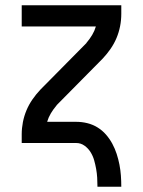

<svg xmlns="http://www.w3.org/2000/svg" viewBox="-20 -540 540 725"><path d="M348 165Q348 148 347 131Q346 114 343 97.5Q340 81 335.5 65Q331 49 322 34.5Q313 20 299 10Q285 0 268 0H62V-33Q62 -56 66.5 -79Q71 -102 80 -123.5Q89 -145 102.5 -164.5Q116 -184 132 -201L304 -375Q305 -376 306 -377Q307 -378 307 -379L308 -380Q319 -393 328 -408Q337 -423 342 -440H62V-520H438V-488Q438 -464 433.5 -441Q429 -418 420 -396.5Q411 -375 397.5 -355.5Q384 -336 368 -319L196 -145Q195 -144 194 -143Q193 -142 193 -141L192 -140Q181 -127 172 -112Q163 -97 158 -80H268Q289 -80 309.5 -75Q330 -70 348 -59Q366 -48 380 -32Q394 -16 404 2.5Q414 21 420.5 41Q427 61 431 81.5Q435 102 436.5 123Q438 144 438 165Z"/></svg>

Font: Iosevka Curly Medium
Style: Regular
Weight: 500
Monospace: yes
Designer: Belleve Invis
Foundry: Belleve Invis
Version: Version 22.1.2; ttfautohint (v1.8.4)